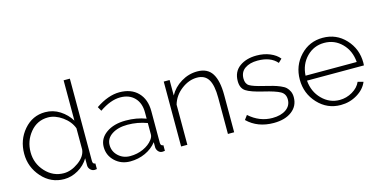

<svg xmlns="http://www.w3.org/2000/svg" viewBox="-73 -1103 2937 1486"><g transform="rotate(-15 1396.0 -360.0)"><path d="M292 10Q186 10 114 -71Q42 -152 42 -259Q42 -370 110.5 -449.5Q179 -529 281 -529Q345 -529 398.5 -494.5Q452 -460 484 -407V-730H534V-70Q534 -45 555 -45V0Q539 2 537 2Q517 2 503 -13Q489 -28 489 -46V-104Q458 -52 404 -21Q350 10 292 10ZM301 -35Q359 -35 418.5 -77.5Q478 -120 484 -175V-346Q463 -403 406 -443.5Q349 -484 292 -484Q205 -484 149 -416Q93 -348 93 -258Q93 -168 154 -101.5Q215 -35 301 -35Z M821 10Q749 10 699.5 -36.5Q650 -83 650 -151Q650 -219 710.5 -262Q771 -305 867 -305Q954 -305 1028 -277V-328Q1028 -402 986 -445.5Q944 -489 872 -489Q795 -489 705 -427L686 -461Q786 -529 876 -529Q970 -529 1024 -474Q1078 -419 1078 -324V-70Q1078 -45 1100 -45V0Q1088 2 1080 2Q1061 2 1048.5 -11.5Q1036 -25 1034 -44V-87Q998 -41 942 -15.5Q886 10 821 10ZM831 -30Q888 -30 936.5 -52Q985 -74 1012 -110Q1028 -131 1028 -150V-242Q953 -270 872 -270Q795 -270 746.5 -238Q698 -206 698 -154Q698 -102 736.5 -66Q775 -30 831 -30Z M1655 -299V0H1605V-290Q1605 -390 1576.5 -436.5Q1548 -483 1486 -483Q1420 -483 1360 -437Q1300 -391 1280 -322V0H1230V-520H1277V-396Q1309 -455 1370 -492Q1431 -529 1500 -529Q1582 -529 1618.5 -471Q1655 -413 1655 -299Z M1971 10Q1842 10 1760 -70L1785 -104Q1868 -30 1971 -30Q2039 -30 2080.5 -59Q2122 -88 2122 -138Q2122 -183 2085.5 -203.5Q2049 -224 1956 -246Q1858 -269 1821 -293.5Q1784 -318 1784 -375Q1784 -450 1838 -489.5Q1892 -529 1975 -529Q2034 -529 2082 -509Q2130 -489 2156 -456L2128 -429Q2077 -489 1972 -489Q1910 -489 1871 -462Q1832 -435 1832 -382Q1832 -340 1860 -323Q1888 -306 1968 -287Q2013 -276 2040 -268.5Q2067 -261 2095.5 -249Q2124 -237 2138 -223.5Q2152 -210 2161.5 -190Q2171 -170 2171 -143Q2171 -73 2116.5 -31.5Q2062 10 1971 10Z M2508 10Q2400 10 2325.5 -70Q2251 -150 2251 -262Q2251 -373 2324 -451Q2397 -529 2505 -529Q2614 -529 2687 -450.5Q2760 -372 2760 -262Q2760 -243 2759 -240H2303Q2310 -150 2369.5 -90Q2429 -30 2510 -30Q2564 -30 2612 -58Q2660 -86 2679 -130L2723 -118Q2700 -62 2640 -26Q2580 10 2508 10ZM2302 -280H2712Q2705 -371 2647 -429.5Q2589 -488 2506 -488Q2423 -488 2365 -429Q2307 -370 2302 -280Z"/></g></svg>

Font: Raleway
Style: Light
Weight: 300
Designer: Matt McInerney, Pablo Impallari, Rodrigo Fuenzalida
Foundry: Matt McInerney, Pablo Impallari, Rodrigo Fuenzalida
Version: Version 3.000